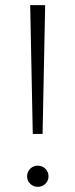

<svg xmlns="http://www.w3.org/2000/svg" viewBox="-20 -720 292 744"><path d="M107 -201 97 -700H155L145 -201ZM126 4Q109 4 97 -8Q85 -20 85 -37Q85 -54 97 -66Q109 -78 126 -78Q144 -78 156 -66Q168 -54 168 -37Q168 -20 156 -8Q144 4 126 4Z"/></svg>

Font: Montserrat Light Alt1
Style: Light
Weight: 500
Designer: Differentunic
Foundry: Julieta Ulanovsky
Version: 0.1